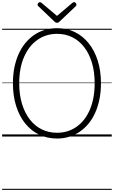

<svg xmlns="http://www.w3.org/2000/svg" viewBox="-20 -1279 1067 1799"><path d="M515 19Q422 19 346 -18Q270 -55 215.5 -123Q161 -191 131 -286.5Q101 -382 101 -499Q101 -576 114.5 -644.5Q128 -713 153.5 -770.5Q179 -828 215.5 -873Q252 -918 298 -950Q344 -982 398.5 -998.5Q453 -1015 515 -1015Q607 -1015 682 -978Q757 -941 811.5 -873Q866 -805 896 -710Q926 -615 926 -498Q926 -421 912.5 -352.5Q899 -284 873.5 -226Q848 -168 811.5 -123Q775 -78 729.5 -46.5Q684 -15 630 2Q576 19 515 19ZM515 -35Q567 -35 613 -49.5Q659 -64 698.5 -92Q738 -120 769 -160Q800 -200 822 -251.5Q844 -303 855.5 -365Q867 -427 867 -499Q867 -606 841.5 -691Q816 -776 769 -837Q722 -898 657.5 -930Q593 -962 515 -962Q463 -962 416.5 -947.5Q370 -933 330 -905Q290 -877 259 -837Q228 -797 205.5 -745.5Q183 -694 171.5 -632Q160 -570 160 -499Q160 -392 186 -306.5Q212 -221 259 -160Q306 -99 371 -67Q436 -35 515 -35ZM674 -1259Q682 -1259 689 -1251.5Q696 -1244 696 -1235Q696 -1232 695.5 -1229Q695 -1226 691 -1222L539 -1078Q534 -1073 528.5 -1069.5Q523 -1066 514 -1066Q505 -1066 500 -1069.5Q495 -1073 489 -1078L337 -1223Q333 -1227 332.5 -1230Q332 -1233 332 -1235Q332 -1244 339.5 -1251.5Q347 -1259 354 -1259Q359 -1259 363 -1256.5Q367 -1254 371 -1251L514 -1130L657 -1251Q662 -1254 665.5 -1256.5Q669 -1259 674 -1259ZM0 490H1027V500H0ZM0 -20H1027V0H0ZM0 -505H1027V-500H0ZM0 -1010H1027V-1000H0Z"/></svg>

Font: Playwrite PE Guides
Style: Regular
Weight: 400
Designer: Veronika Burian, José Scaglione
Foundry: TypeTogether
Version: Version 1.003